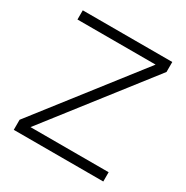

<svg xmlns="http://www.w3.org/2000/svg" viewBox="-154 -797 900 928"><g transform="rotate(30 295.5 -333.5)"><path d="M481.9 -615.7 45.9 -56.2V0H545.4V-51.8H109.4L545.4 -611.3V-667H45.9V-615.7Z"/></g></svg>

Font: Estedad Light
Style: Regular
Weight: 300
Designer: Amin Abedi
Version: Version 7.3